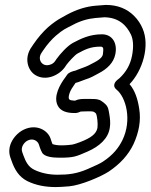

<svg xmlns="http://www.w3.org/2000/svg" viewBox="-20 -739 610 778"><path d="M341 -288C361 -288 361 -286 369 -279C374 -268 377 -238 375 -222C372 -204 360 -187 321 -170C296 -159 278 -154 272 -153C264 -152 249 -150 228 -150C213 -150 202 -152 193 -155C192 -157 191 -159 190 -162L185 -177C174 -211 128 -238 77 -214C41 -197 5 -150 22 -101L27 -87C39 -52 57 -22 91 -5C126 12 164 19 206 19C219 19 237 18 260 16C307 12 389 -23 421 -44C467 -75 500 -111 521 -155C543 -203 552 -251 544 -299C538 -338 527 -372 505 -398C558 -453 588 -553 558 -623C550 -642 539 -659 523 -675C495 -703 457 -719 410 -719H408L369 -716C330 -713 292 -701 254 -681C247 -677 238 -672 227 -666C212 -658 195 -646 175 -629C154 -610 134 -587 115 -559L109 -550C76 -505 92 -454 123 -435C165 -409 219 -433 243 -467L249 -476C257 -487 283 -516 294 -522C322 -537 345 -550 386 -550C394 -550 392 -549 396 -547C401 -544 397 -522 397 -520C396 -511 389 -500 362 -486C354 -482 346 -478 339 -474C328 -468 299 -459 286 -453C273 -450 259 -446 252 -436L245 -426C223 -397 195 -348 214 -311C225 -289 250 -281 281 -281C286 -281 292 -280 307 -287C315 -287 325 -288 341 -288ZM393 -600C344 -600 309 -583 275 -565C252 -552 225 -522 209 -500L203 -491C197 -483 191 -479 180 -476C149 -468 130 -500 149 -526L155 -535C172 -560 190 -580 206 -594C236 -620 246 -623 273 -637C304 -654 335 -663 366 -666L403 -669C462 -668 493 -636 511 -598C520 -578 522 -550 515 -513C508 -477 491 -447 464 -422L454 -414C448 -409 433 -391 452 -376C490 -346 516 -253 476 -171C460 -139 438 -111 397 -84C387 -77 365 -67 335 -54C291 -35 258 -31 213 -31C178 -31 146 -38 119 -51C94 -63 84 -85 75 -109L70 -123C63 -143 78 -163 93 -170C114 -180 132 -168 137 -155L142 -140C144 -133 148 -126 151 -120C161 -103 195 -100 221 -100C278 -100 287 -104 335 -125C383 -146 419 -178 425 -222C428 -240 426 -258 423 -276C420 -293 419 -306 407 -317C403 -321 398 -325 392 -329C380 -338 366 -338 349 -338C320 -338 303 -340 284 -331C264 -333 253 -331 261 -359C265 -373 275 -387 286 -403C302 -407 308 -411 326 -417C349 -424 361 -432 380 -442C415 -460 440 -485 447 -518C457 -563 436 -600 393 -600Z"/></svg>

Font: AppleStorm
Style: XbdOutIta
Weight: 800
Foundry: Cannot Into Space Fonts
Version: Version 1.01